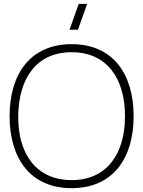

<svg xmlns="http://www.w3.org/2000/svg" viewBox="-20 -965 746 1000"><path d="M386 -810 434 -945H390L342 -810ZM353 15C568 15 676 -140 676 -360C676 -580 568 -735 353 -735C138 -735 30 -580 30 -360C30 -140 138 15 353 15ZM353 -27C168 -27 73 -165 75 -360C77 -555 168 -693 353 -693C538 -693 631 -555 631 -360C631 -165 538 -27 353 -27Z"/></svg>

Font: Vela Sans ExtLt
Style: Regular
Weight: 200
Designer: Principal design: Mikhail Sharanda - project Manrope.
Design modification: Ravid Balaliev
Foundry: Mikhail Sharanda
Version: Version 1.001